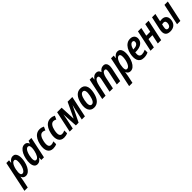

<svg xmlns="http://www.w3.org/2000/svg" viewBox="473 -2460 4605 4605"><g transform="rotate(-45 2775.5 -157.5)"><path d="M-46 237 118 -542H210L202 -464H205Q266 -552 342 -552Q387 -552 413.5 -527Q440 -502 452 -459.5Q464 -417 462.5 -364Q461 -311 449 -256Q433 -181 402.5 -120.5Q372 -60 329.5 -25Q287 10 234 10Q196 10 168.5 -10Q141 -30 128 -67H125Q119 -10 108 37L66 237ZM215 -88Q242 -88 265 -111.5Q288 -135 305.5 -175.5Q323 -216 334 -266Q341 -299 344 -332.5Q347 -366 344 -394Q341 -422 329.5 -439Q318 -456 296 -456Q267 -456 243 -431Q219 -406 201.5 -364.5Q184 -323 173 -273Q164 -229 161.5 -186.5Q159 -144 170.5 -116Q182 -88 215 -88Z M630 10Q573 10 544 -30.5Q515 -71 511 -138.5Q507 -206 524 -287Q539 -358 568.5 -418.5Q598 -479 641 -515.5Q684 -552 739 -552Q817 -552 845 -473H848L873 -542H968L853 0H763L767 -75H764Q736 -36 704 -13Q672 10 630 10ZM677 -86Q719 -86 750.5 -138Q782 -190 800 -273Q811 -322 812 -363.5Q813 -405 800.5 -430Q788 -455 759 -455Q730 -455 707 -431Q684 -407 667 -366.5Q650 -326 639 -276Q620 -186 629.5 -136Q639 -86 677 -86Z M1164 10Q1058 10 1018 -70.5Q978 -151 1007 -289Q1024 -368 1057 -427Q1090 -486 1139.5 -519Q1189 -552 1254 -552Q1288 -552 1317.5 -544Q1347 -536 1374 -522L1333 -432Q1316 -442 1297 -448.5Q1278 -455 1258 -455Q1206 -455 1172 -407Q1138 -359 1122 -282Q1102 -187 1118 -137Q1134 -87 1189 -87Q1208 -87 1232.5 -92.5Q1257 -98 1283 -111V-17Q1258 -4 1226.5 3Q1195 10 1164 10Z M1534 10Q1428 10 1388 -70.5Q1348 -151 1377 -289Q1394 -368 1427 -427Q1460 -486 1509.5 -519Q1559 -552 1624 -552Q1658 -552 1687.5 -544Q1717 -536 1744 -522L1703 -432Q1686 -442 1667 -448.5Q1648 -455 1628 -455Q1576 -455 1542 -407Q1508 -359 1492 -282Q1472 -187 1488 -137Q1504 -87 1559 -87Q1578 -87 1602.5 -92.5Q1627 -98 1653 -111V-17Q1628 -4 1596.5 3Q1565 10 1534 10Z M1725 0 1841 -542H1994L2012 -158H2015L2197 -542H2357L2242 0H2136L2195 -277Q2202 -308 2209 -337.5Q2216 -367 2224 -394H2221L2028 0H1935L1911 -395H1910Q1905 -366 1900 -338.5Q1895 -311 1890 -283L1830 0Z M2552 10Q2451 10 2409 -71Q2367 -152 2397 -293Q2424 -420 2485 -486Q2546 -552 2634 -552Q2737 -552 2779 -472Q2821 -392 2790 -250Q2763 -122 2702 -56Q2641 10 2552 10ZM2561 -84Q2601 -84 2629.5 -127.5Q2658 -171 2677 -262Q2697 -358 2684 -408Q2671 -458 2627 -458Q2546 -458 2510 -279Q2491 -183 2504.5 -133.5Q2518 -84 2561 -84Z M2830 0 2945 -542H3035L3027 -465H3031Q3057 -505 3090.5 -528.5Q3124 -552 3168 -552Q3252 -552 3272 -470H3275Q3300 -507 3333.5 -529.5Q3367 -552 3411 -552Q3461 -552 3487 -525.5Q3513 -499 3518.5 -454Q3524 -409 3512 -352L3438 0H3324L3397 -343Q3406 -388 3402 -420.5Q3398 -453 3363 -453Q3324 -453 3297 -411Q3270 -369 3256 -305L3192 0H3078L3151 -346Q3161 -389 3156.5 -421Q3152 -453 3118 -453Q3075 -453 3047 -404Q3019 -355 3003 -279L2943 0Z M3505 237 3669 -542H3761L3753 -464H3756Q3817 -552 3893 -552Q3938 -552 3964.5 -527Q3991 -502 4003 -459.5Q4015 -417 4013.5 -364Q4012 -311 4000 -256Q3984 -181 3953.5 -120.5Q3923 -60 3880.5 -25Q3838 10 3785 10Q3747 10 3719.5 -10Q3692 -30 3679 -67H3676Q3670 -10 3659 37L3617 237ZM3766 -88Q3793 -88 3816 -111.5Q3839 -135 3856.5 -175.5Q3874 -216 3885 -266Q3892 -299 3895 -332.5Q3898 -366 3895 -394Q3892 -422 3880.5 -439Q3869 -456 3847 -456Q3818 -456 3794 -431Q3770 -406 3752.5 -364.5Q3735 -323 3724 -273Q3715 -229 3712.5 -186.5Q3710 -144 3721.5 -116Q3733 -88 3766 -88Z M4240 10Q4177 10 4138 -15.5Q4099 -41 4081.5 -83.5Q4064 -126 4063.5 -180Q4063 -234 4075 -291Q4092 -370 4126.5 -428.5Q4161 -487 4211 -519.5Q4261 -552 4324 -552Q4402 -552 4440 -505Q4478 -458 4463 -384Q4447 -311 4379 -271Q4311 -231 4192 -231H4180Q4170 -153 4190.5 -118Q4211 -83 4263 -83Q4289 -83 4320.5 -91Q4352 -99 4387 -116V-23Q4322 10 4240 10ZM4313 -462Q4276 -462 4245.5 -425Q4215 -388 4196 -314H4202Q4340 -314 4357 -397Q4363 -424 4352 -443Q4341 -462 4313 -462Z M4468 0 4583 -542H4697L4651 -327H4784L4830 -542H4944L4829 0H4715L4764 -232H4631L4581 0Z M5133 10Q5039 10 5001.5 -44.5Q4964 -99 4988 -210L5060 -542H5174L5130 -339Q5160 -345 5192 -345Q5255 -345 5291 -317Q5327 -289 5338.5 -244Q5350 -199 5339 -148Q5322 -70 5268.5 -30Q5215 10 5133 10ZM5367 0 5482 -542H5596L5480 0ZM5097 -188Q5084 -130 5096 -103Q5108 -76 5145 -76Q5207 -76 5224 -157Q5233 -204 5218 -231Q5203 -258 5163 -258Q5139 -258 5111 -252Z"/></g></svg>

Font: Noto Sans Condensed SemiBold
Style: Italic
Weight: 600
Width: 3
Italic angle: -12°
Designer: Monotype Design Team
Foundry: Monotype Imaging Inc.
Version: Version 2.013; ttfautohint (v1.8.4.7-5d5b)